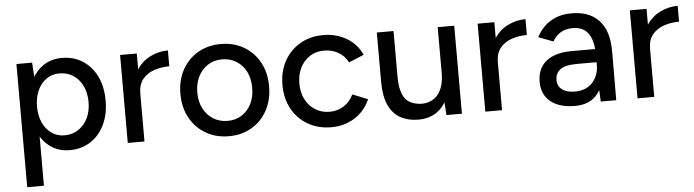

<svg xmlns="http://www.w3.org/2000/svg" viewBox="-45 -700 3931 1087"><g transform="rotate(-5 1920.0 -156.0)"><path d="M71 200V-500H160L166 -408V200ZM330 12Q267 12 220.5 -21Q174 -54 149 -113Q124 -172 124 -250Q124 -329 149 -387.5Q174 -446 220.5 -479Q267 -512 330 -512Q397 -512 448 -479Q499 -446 527.5 -387.5Q556 -329 556 -250Q556 -172 527.5 -113Q499 -54 448 -21Q397 12 330 12ZM307 -74Q352 -74 386 -96.5Q420 -119 439.5 -158.5Q459 -198 459 -250Q459 -302 440 -341.5Q421 -381 387 -403.5Q353 -426 308 -426Q267 -426 234.5 -403.5Q202 -381 184 -341Q166 -301 166 -250Q166 -198 184 -158.5Q202 -119 234 -96.5Q266 -74 307 -74Z M718 -269Q718 -350 749 -401Q780 -452 829 -477Q878 -502 932 -502V-412Q887 -412 846.5 -398.5Q806 -385 780.5 -354.5Q755 -324 755 -272ZM660 0V-500H755V0Z M1235 12Q1160 12 1103 -21.5Q1046 -55 1013.5 -114Q981 -173 981 -250Q981 -327 1013 -386Q1045 -445 1102 -478.5Q1159 -512 1233 -512Q1307 -512 1364 -478.5Q1421 -445 1453 -386Q1485 -327 1485 -250Q1485 -173 1453 -114Q1421 -55 1364.5 -21.5Q1308 12 1235 12ZM1235 -75Q1280 -75 1315 -97.5Q1350 -120 1369.5 -159Q1389 -198 1389 -250Q1389 -302 1369.5 -341Q1350 -380 1314 -402.5Q1278 -425 1233 -425Q1187 -425 1152 -402.5Q1117 -380 1097 -341Q1077 -302 1077 -250Q1077 -198 1097 -159Q1117 -120 1153 -97.5Q1189 -75 1235 -75Z M1817 12Q1742 12 1684 -21.5Q1626 -55 1593.5 -114Q1561 -173 1561 -250Q1561 -327 1593.5 -386Q1626 -445 1683.5 -478.5Q1741 -512 1815 -512Q1888 -512 1946.5 -478Q2005 -444 2034 -381L1948 -345Q1929 -382 1893.5 -403Q1858 -424 1812 -424Q1767 -424 1732 -402Q1697 -380 1677 -340.5Q1657 -301 1657 -250Q1657 -199 1677 -160Q1697 -121 1733 -98.5Q1769 -76 1814 -76Q1860 -76 1896 -99.5Q1932 -123 1950 -163L2037 -128Q2008 -62 1949.5 -25Q1891 12 1817 12Z M2471 0 2465 -92V-500H2559V0ZM2119 -244V-500H2214V-244ZM2214 -244Q2214 -177 2229.5 -141Q2245 -105 2273 -91Q2301 -77 2336 -76Q2397 -76 2431 -119Q2465 -162 2465 -240H2506Q2506 -161 2482.5 -104.5Q2459 -48 2416 -18Q2373 12 2311 12Q2253 12 2209.5 -12Q2166 -36 2142.5 -87Q2119 -138 2119 -219V-244Z M2750 -269Q2750 -350 2781 -401Q2812 -452 2861 -477Q2910 -502 2964 -502V-412Q2919 -412 2878.5 -398.5Q2838 -385 2812.5 -354.5Q2787 -324 2787 -272ZM2692 0V-500H2787V0Z M3348 0 3344 -87V-261Q3344 -316 3331.5 -353Q3319 -390 3293.5 -409Q3268 -428 3226 -428Q3187 -428 3158.5 -412Q3130 -396 3111 -362L3027 -394Q3045 -428 3072 -454.5Q3099 -481 3137 -496.5Q3175 -512 3226 -512Q3297 -512 3344 -484Q3391 -456 3414.5 -403Q3438 -350 3437 -272L3436 0ZM3201 12Q3112 12 3062.5 -28.5Q3013 -69 3013 -141Q3013 -218 3064.5 -258.5Q3116 -299 3208 -299H3347V-224H3234Q3165 -224 3137 -202.5Q3109 -181 3109 -143Q3109 -108 3135.5 -88.5Q3162 -69 3209 -69Q3250 -69 3280 -86.5Q3310 -104 3327 -136Q3344 -168 3344 -209H3377Q3377 -107 3333.5 -47.5Q3290 12 3201 12Z M3615 -269Q3615 -350 3646 -401Q3677 -452 3726 -477Q3775 -502 3829 -502V-412Q3784 -412 3743.5 -398.5Q3703 -385 3677.5 -354.5Q3652 -324 3652 -272ZM3557 0V-500H3652V0Z"/></g></svg>

Font: Figtree Light Medium
Style: Regular
Weight: 500
Version: Version 2.001;gftools[0.9.30]